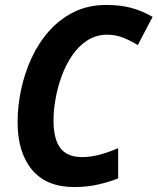

<svg xmlns="http://www.w3.org/2000/svg" viewBox="-20 -745 636 775"><path d="M280 10Q167 10 109 -60Q51 -130 51 -252Q51 -316 65 -382.5Q79 -449 107 -510Q135 -571 178 -619.5Q221 -668 278.5 -696.5Q336 -725 409 -725Q467 -725 510.5 -713Q554 -701 596 -677L536 -563Q507 -581 477 -593Q447 -605 410 -605Q366 -604 331 -581Q296 -558 270.5 -520Q245 -482 228.5 -436.5Q212 -391 204 -344.5Q196 -298 196 -259Q196 -184 223.5 -147.5Q251 -111 311 -111Q347 -111 383.5 -121Q420 -131 457 -147V-25Q425 -12 379.5 -1Q334 10 280 10Z"/></svg>

Font: Noto Sans SemiCondensed
Style: Bold Italic
Weight: 700
Width: 4
Italic angle: -12°
Designer: Monotype Design Team
Foundry: Monotype Imaging Inc.
Version: Version 2.013; ttfautohint (v1.8.4.7-5d5b)